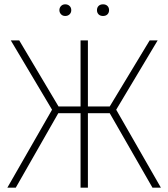

<svg xmlns="http://www.w3.org/2000/svg" viewBox="-20 -869 780 889"><path d="M262.5 -841Q270 -849 282 -849Q294 -849 302 -841.5Q310 -834 310 -822Q310 -810 302 -802.5Q294 -795 282 -795Q270 -795 262.5 -803Q255 -811 255 -822Q255 -833 262.5 -841ZM436.5 -841.5Q444 -849 457 -849Q470 -849 477.5 -841.5Q485 -834 485 -822Q485 -810 477.5 -802.5Q470 -795 457 -795Q444 -795 436.5 -802.5Q429 -810 429 -822Q429 -834 436.5 -841.5ZM710 -682 518 -361 725 0H686L488 -345H387V0H353V-345H250L53 0H14L221 -361L30 -682H69L251 -376H353V-682H387V-376H488L673 -682Z"/></svg>

Font: Fira Sans UltraLight
Style: Regular
Weight: 200
Designer: Carrois Corporate & Edenspiekermann AG
Foundry: Carrois Corporate GbR & Edenspiekermann AG
Version: Version 4.106;PS 004.106;hotconv 1.0.70;makeotf.lib2.5.58329